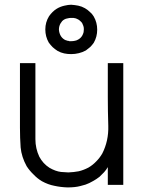

<svg xmlns="http://www.w3.org/2000/svg" viewBox="-20 -775 619 813"><path d="M281.2 -754.9Q296.9 -753.9 311.5 -751Q326.2 -748 339.8 -740.2Q351.6 -733.4 360.4 -724.6Q370.1 -716.8 377 -705.1Q391.6 -679.7 391.6 -649.4Q391.6 -619.1 377 -593.8Q370.1 -584 362.3 -576.2Q353.5 -568.4 343.8 -561.5Q330.1 -553.7 313.5 -549.8Q297.9 -545.9 281.2 -545.9Q265.6 -545.9 252 -548.8Q237.3 -551.8 223.6 -559.6Q212.9 -566.4 203.1 -575.2Q194.3 -584 186.5 -594.7Q171.9 -620.1 171.9 -650.4Q171.9 -680.7 187.5 -706.1Q194.3 -715.8 202.1 -723.6Q210.9 -732.4 220.7 -738.3Q235.4 -747.1 252.9 -751Q269.5 -754.9 281.2 -754.9ZM281.2 -699.2Q273.4 -699.2 266.6 -697.3Q258.8 -696.3 252 -692.4Q247.1 -689.5 243.2 -685.5Q239.3 -680.7 236.3 -675.8Q229.5 -664.1 229.5 -649.4Q230.5 -634.8 237.3 -623Q240.2 -618.2 244.1 -614.3Q248 -610.4 252.9 -607.4Q257.8 -604.5 262.7 -603.5Q266.6 -601.6 272.5 -601.6Q272.5 -600.6 273.4 -600.6Q274.4 -600.6 274.4 -600.6Q277.3 -600.6 279.3 -600.6Q281.2 -600.6 281.2 -600.6Q290 -600.6 297.9 -602.5Q304.7 -603.5 312.5 -608.4Q317.4 -611.3 321.3 -615.2Q325.2 -619.1 328.1 -624Q332 -630.9 334 -638.7Q335 -646.5 335 -650.4Q335 -650.4 335 -651.4Q335 -652.3 335 -652.3Q335 -659.2 333 -665Q331.1 -670.9 328.1 -676.8Q325.2 -681.6 320.3 -685.5Q316.4 -689.5 311.5 -692.4Q301.8 -698.2 291 -699.2Q281.2 -699.2 281.2 -699.2ZM436.5 -67.4Q429.7 -55.7 420.9 -45.9Q411.1 -36.1 401.4 -26.4Q387.7 -15.6 373 -7.8Q358.4 1 341.8 6.8Q341.8 6.8 320.3 12.7Q298.8 18.6 265.6 18.6Q236.3 17.6 210 11.7Q183.6 6.8 157.2 -7.8Q137.7 -19.5 122.1 -36.1Q105.5 -51.8 92.8 -71.3Q71.3 -110.4 67.4 -150.4Q64.5 -191.4 64.5 -234.4Q64.5 -260.7 64.5 -287.1Q64.5 -313.5 64.5 -338.9Q64.5 -364.3 64.5 -388.7Q64.5 -413.1 64.5 -438.5Q64.5 -455.1 64.5 -472.7Q64.5 -490.2 64.5 -507.8Q65.4 -507.8 67.4 -507.8Q69.3 -507.8 71.3 -507.8Q77.1 -507.8 83 -507.8Q88.9 -507.8 94.7 -507.8Q98.6 -507.8 102.5 -507.8Q106.4 -507.8 110.4 -507.8Q115.2 -507.8 120.1 -507.8Q125 -507.8 129.9 -507.8Q129.9 -505.9 129.9 -503.9Q129.9 -502 129.9 -500Q129.9 -464.8 129.9 -429.7Q129.9 -393.6 129.9 -358.4Q129.9 -334 129.9 -310.5Q129.9 -286.1 129.9 -261.7Q129.9 -223.6 129.9 -185.5Q129.9 -146.5 146.5 -111.3Q154.3 -96.7 165 -85Q175.8 -73.2 189.5 -64.5Q214.8 -49.8 238.3 -46.9Q261.7 -44.9 269.5 -44.9Q293 -45.9 313.5 -49.8Q334 -54.7 354.5 -65.4Q373 -76.2 387.7 -91.8Q402.3 -106.4 413.1 -125Q440.4 -178.7 438.5 -242.2Q436.5 -305.7 436.5 -363.3Q436.5 -384.8 436.5 -405.3Q436.5 -426.8 436.5 -447.3Q436.5 -462.9 436.5 -477.5Q436.5 -492.2 436.5 -507.8Q438.5 -507.8 440.4 -507.8Q442.4 -507.8 444.3 -507.8Q446.3 -507.8 448.2 -507.8Q450.2 -507.8 451.2 -507.8Q455.1 -507.8 459 -507.8Q462.9 -507.8 466.8 -507.8Q470.7 -507.8 474.6 -507.8Q478.5 -507.8 482.4 -507.8Q487.3 -507.8 492.2 -507.8Q497.1 -507.8 502 -507.8Q502 -505.9 502 -503.9Q502 -502 502 -500Q502 -443.4 502 -386.7Q502 -329.1 502 -272.5Q502 -233.4 502 -194.3Q502 -155.3 502 -116.2Q502 -85.9 502 -54.7Q502 -23.4 502 7.8Q500 7.8 498 7.8Q496.1 7.8 494.1 7.8Q489.3 7.8 483.4 7.8Q477.5 7.8 471.7 7.8Q467.8 7.8 463.9 7.8Q460 7.8 456.1 7.8Q451.2 7.8 446.3 7.8Q441.4 7.8 436.5 7.8Q436.5 5.9 436.5 3.9Q436.5 2 436.5 0Q436.5 -10.7 436.5 -21.5Q436.5 -32.2 436.5 -43Q436.5 -47.9 436.5 -52.7Q436.5 -57.6 436.5 -62.5Q436.5 -64.5 436.5 -65.4Q436.5 -66.4 436.5 -67.4Z"/></svg>

Font: LeFont
Style: Light
Weight: 300
Designer: Leryon MEDIA
Version: Version 1.0